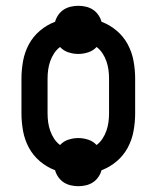

<svg xmlns="http://www.w3.org/2000/svg" viewBox="-20 -591 540 662"><path d="M250 51Q237 51 224 48Q211 45 200 38Q189 31 181 19.5Q173 8 170 -4Q141 -15 117.5 -35Q94 -55 79.5 -82Q65 -109 59.5 -139.5Q54 -170 54 -200V-320Q54 -350 59.5 -380.5Q65 -411 79.5 -438Q94 -465 117.5 -485Q141 -505 170 -516Q173 -528 181 -539.5Q189 -551 200 -558Q211 -565 224 -568Q237 -571 250 -571Q263 -571 276 -568Q289 -565 300 -558Q311 -551 319 -539.5Q327 -528 330 -516Q359 -505 382.5 -485Q406 -465 420.5 -438Q435 -411 440.5 -380.5Q446 -350 446 -320V-200Q446 -170 440.5 -139.5Q435 -109 420.5 -82Q406 -55 382.5 -35Q359 -15 330 -4Q327 8 319 19.5Q311 31 300 38Q289 45 276 48Q263 51 250 51ZM187 -91Q199 -104 216 -109.5Q233 -115 250 -115Q267 -115 284 -109.5Q301 -104 313 -91Q325 -100 333.5 -113Q342 -126 347 -140.5Q352 -155 354 -170Q356 -185 356 -200V-320Q356 -335 354 -350Q352 -365 347 -379.5Q342 -394 333.5 -407Q325 -420 313 -429Q301 -416 284 -410.5Q267 -405 250 -405Q233 -405 216 -410.5Q199 -416 187 -429Q175 -420 166.5 -407Q158 -394 153 -379.5Q148 -365 146 -350Q144 -335 144 -320V-200Q144 -185 146 -170Q148 -155 153 -140.5Q158 -126 166.5 -113Q175 -100 187 -91Z"/></svg>

Font: Iosevka Curly Medium
Style: Regular
Weight: 500
Monospace: yes
Designer: Belleve Invis
Foundry: Belleve Invis
Version: Version 22.1.2; ttfautohint (v1.8.4)